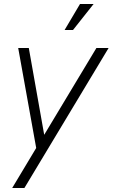

<svg xmlns="http://www.w3.org/2000/svg" viewBox="-20 -740 563 960"><path d="M41 200H102L523 -500H462L201 -66L124 -500H71L161 0ZM303 -590H345L448 -720H380Z"/></svg>

Font: Uncut Sans Light Italic
Style: Regular
Weight: 300
Italic angle: -11°
Designer: Kasper Nordkvist
Foundry: UNCUT.wtf
Version: Version 1.304;Glyphs 3.2 (3246)